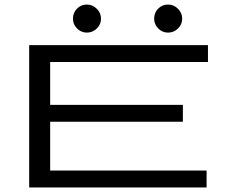

<svg xmlns="http://www.w3.org/2000/svg" viewBox="-20 -822 1040 842"><path d="M108 0V-624H892V-550H200V-362H782V-288H200V-74H886V0ZM361 -679Q336 -679 318 -697Q300 -715 300 -740Q300 -766 317.5 -784Q335 -802 361 -802Q386 -802 404.5 -783.5Q423 -765 423 -740Q423 -715 404.5 -697Q386 -679 361 -679ZM717 -679Q692 -679 674 -697Q656 -715 656 -740Q656 -766 673.5 -784Q691 -802 717 -802Q742 -802 760.5 -783.5Q779 -765 779 -740Q779 -715 760.5 -697Q742 -679 717 -679Z"/></svg>

Font: Inconsolata UltraExpanded Thin
Style: Regular
Weight: 100
Width: 9
Monospace: yes
Designer: Raph Levien, Cyreal, Brenton Simpson
Foundry: Raph Levien, Cyreal, Google
Version: Version 3.100; ttfautohint (v1.8.4.7-5d5b)